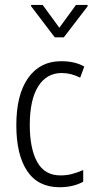

<svg xmlns="http://www.w3.org/2000/svg" viewBox="-20 -764 410 793"><path d="M323.2 -13.2Q282.2 9.3 226.1 9.3Q137.2 9.3 92.3 -57.6Q47.4 -124.5 47.4 -247.1Q47.4 -373 96.2 -441.9Q145.5 -511.2 231.9 -511.2Q232.4 -511.2 232.9 -511.2Q289.1 -511.2 327.1 -489.7L328.1 -488.8L327.6 -487.8L311.5 -444.3L311 -443.4L309.6 -443.8Q273.9 -462.4 234.9 -462.4Q172.4 -462.4 137.7 -407.2Q103 -351.6 103 -248Q103 -150.4 133.8 -94.7Q164.6 -39.6 229 -39.6Q229.5 -39.6 230 -39.6Q256.8 -39.6 277.3 -45.4Q303.2 -52.7 322.3 -61L323.7 -62V-60.1V-14.6V-13.7ZM225.1 -649.4 293.9 -743.7H341.8V-737.8L243.7 -609.9H206.1L108.4 -738.3V-743.7H156.2Z"/></svg>

Font: MAUL Condensed Light
Style: Light
Weight: 300
Designer: MAUL
Version: Version 2.137; 2017; ttfautohint (v1.8.3)